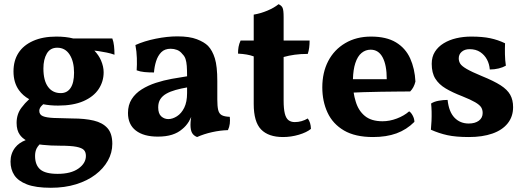

<svg xmlns="http://www.w3.org/2000/svg" viewBox="-20 -640 2484 909"><path d="M167 43.9Q157.7 54.2 153.3 63Q146 78.1 146 98.1Q146 141.1 170.4 162.1Q194.8 183.1 252.9 183.1Q315.9 183.1 351.3 158Q386.7 132.8 386.7 98.1Q386.7 80.1 377.2 70.1Q367.7 60.1 341.3 54.9Q314.9 49.8 263.7 49.8Q219.7 49.8 183.1 45.9Q174.8 44.9 167 43.9ZM267.6 -199.2Q297.9 -199.2 314.2 -223.6Q330.6 -248 330.6 -295.9Q330.6 -349.1 309.6 -381.6Q288.6 -414.1 251 -414.1Q217.8 -414.1 201.7 -386.5Q185.5 -358.9 185.5 -315.9Q185.5 -258.8 207.3 -229Q229 -199.2 267.6 -199.2ZM184.6 -146.5Q179.2 -141.6 174.8 -136.7Q166 -126 166 -115.2Q166 -97.2 182.9 -90.1Q199.7 -83 234.9 -81.5Q270 -80.1 322.8 -79.1Q381.8 -79.1 423.8 -69.1Q465.8 -59.1 488.8 -33.4Q511.7 -7.8 511.7 41Q511.7 83 490.7 120.6Q469.7 158.2 431.6 187Q393.6 215.8 340.1 232.4Q286.6 249 220.7 249Q148.9 249 107.4 232.9Q65.9 216.8 47.9 189.5Q29.8 162.1 29.8 125Q29.8 86.9 51.8 58.6Q69.8 35.6 101.6 23.4Q85 13.2 74.2 -1.5Q58.6 -22.9 58.6 -58.1Q58.6 -99.1 81.1 -129.4Q97.7 -151.9 118.2 -170.4Q88.4 -187 69.8 -212.9Q43.9 -249 43.9 -301.8Q43.9 -353 67.4 -389.4Q90.8 -425.8 136.7 -446.3Q182.6 -466.8 246.6 -466.8Q291.5 -466.8 326.2 -458H511.7Q517.6 -442.9 519.8 -422.9Q522 -402.8 522 -380.9Q504.9 -387.2 485.4 -391.1Q465.8 -395 447.3 -397.9Q436.5 -399.4 426.8 -400.4Q447.3 -378.9 458 -354.5Q470.7 -325.2 470.7 -297.9Q470.7 -253.9 446.8 -218Q422.9 -182.1 374.8 -161.1Q326.7 -140.1 254.9 -140.1Q216.8 -140.1 184.6 -146.5Z M776.9 -76.2Q796.9 -76.2 817.9 -89.6Q838.9 -103 852.3 -130.1Q865.7 -157.2 865.7 -199.2V-226.1Q836.9 -221.2 811.5 -214.1Q786.1 -207 767.6 -196.5Q749 -186 739 -170.4Q729 -154.8 729 -131.8Q729 -102.1 743.4 -89.1Q757.8 -76.2 776.9 -76.2ZM885.3 -86.4Q879.9 -75.2 874 -64.5Q860.8 -43 842.8 -28.8Q822.8 -11.2 794.4 -2.2Q766.1 6.8 727.1 6.8Q660.2 6.8 623 -22Q585.9 -50.8 585.9 -105Q585.9 -143.1 603.5 -170.7Q621.1 -198.2 651.1 -217Q681.2 -235.8 718 -247.8Q754.9 -259.8 793.5 -266.8Q832 -273.9 865.7 -278.8Q865.7 -308.1 864.3 -327.6Q862.8 -347.2 858.4 -360.6Q854 -374 843.8 -383.8Q833 -397.9 818.4 -403.6Q803.7 -409.2 788.1 -409.2Q759.8 -409.2 743.4 -392.6Q727.1 -376 719 -350.1Q710.9 -324.2 709 -296.9Q685.1 -296.9 664.1 -298.8Q643.1 -300.8 627 -307.1Q628.9 -334 627.9 -365Q627 -396 621.1 -426.8Q663.1 -445.8 717.5 -456.8Q772 -467.8 819.8 -467.8Q877 -467.8 911.9 -454.3Q946.8 -440.9 964.8 -422.9Q985.8 -400.9 997.3 -363.5Q1008.8 -326.2 1008.8 -255.9V-168.9Q1008.8 -137.2 1012.9 -119.6Q1017.1 -102.1 1029.5 -95Q1042 -87.9 1067.9 -86.9Q1069.8 -70.8 1067.9 -54.4Q1065.9 -38.1 1059.1 -23.9Q1022.9 -22.9 984.4 -14.4Q945.8 -5.9 913.1 8.8Q896 2 888.9 -11.5Q881.8 -24.9 881.8 -48.8Q881.8 -61 883.8 -77.6Q884.3 -82 885.3 -86.4Z M1319.8 8.8Q1251 8.8 1216.1 -27.1Q1181.2 -63 1181.2 -147.9V-373Q1165 -378.9 1147.9 -381.8Q1130.9 -384.8 1106.9 -386.2Q1106.9 -403.8 1109.4 -418Q1111.8 -432.1 1119.1 -448.2H1181.2V-570.8Q1213.9 -576.2 1245.8 -589.6Q1277.8 -603 1298.8 -620.1Q1313 -613.8 1317.9 -602.8Q1322.8 -591.8 1322.8 -559.1V-448.2H1445.8Q1445.8 -430.2 1443.8 -414.6Q1441.9 -398.9 1437 -384.8Q1402.8 -384.8 1375 -380.9Q1347.2 -377 1322.8 -370.1V-164.1Q1322.8 -125 1328.4 -102.5Q1334 -80.1 1345.9 -71Q1357.9 -62 1375 -62Q1392.1 -62 1407.5 -66.4Q1422.9 -70.8 1437 -79.1Q1451.2 -61 1452.1 -29.8Q1432.1 -13.2 1395 -2.2Q1357.9 8.8 1319.8 8.8Z M1650.9 -265.1H1811Q1811 -332 1791.5 -368.4Q1772 -404.8 1734.9 -404.8Q1710.9 -404.8 1691.9 -389.4Q1672.9 -374 1662.1 -340.8Q1652.3 -311 1650.9 -265.1ZM1654.3 -201.7Q1657.7 -179.7 1664.1 -159.2Q1676.8 -116.2 1707.3 -91.1Q1737.8 -65.9 1791 -65.9Q1824.7 -65.9 1858.9 -78.9Q1893.1 -91.8 1917 -112.8Q1925.8 -107.9 1933.8 -93Q1941.9 -78.1 1941.9 -63Q1904.8 -25.9 1856.9 -8.5Q1809.1 8.8 1746.1 8.8Q1661.6 8.8 1608.6 -22.2Q1555.7 -53.2 1530.8 -106.7Q1505.9 -160.2 1505.9 -226.1Q1505.9 -296.9 1533.9 -350.8Q1562 -404.8 1614.5 -435.8Q1667 -466.8 1736.8 -466.8Q1809.1 -466.8 1854.5 -439.5Q1899.9 -412.1 1921.9 -363.5Q1943.8 -314.9 1946.8 -253.9Q1939.9 -225.1 1921.9 -207Q1897 -207 1860.8 -206.5Q1824.7 -206.1 1783.2 -205.6Q1741.7 -205.1 1699.2 -203.6Q1676.3 -202.6 1654.3 -201.7Z M2371.1 -435.1Q2370.1 -410.2 2370.6 -382.6Q2371.1 -355 2375 -329.1Q2360.8 -320.8 2340.8 -315.9Q2320.8 -311 2298.8 -311Q2296.9 -336.9 2285.4 -358.4Q2273.9 -379.9 2253.4 -393.6Q2232.9 -407.2 2203.1 -407.2Q2180.2 -407.2 2166 -395Q2151.9 -382.8 2151.9 -363.8Q2151.9 -350.1 2158.9 -338.6Q2166 -327.1 2189.5 -313.5Q2212.9 -299.8 2261.2 -279.8Q2317.9 -256.8 2349.9 -236.3Q2381.8 -215.8 2395.5 -191.4Q2409.2 -167 2409.2 -132.8Q2409.2 -87.9 2383.5 -55.9Q2357.9 -23.9 2311 -7.6Q2264.2 8.8 2200.2 8.8Q2138.2 8.8 2098.1 0Q2058.1 -8.8 2020 -25.9Q2022 -44.9 2022.9 -67.4Q2023.9 -89.8 2023.4 -111.8Q2022.9 -133.8 2021 -149.9Q2035.2 -159.2 2057.1 -163.1Q2079.1 -167 2099.1 -167Q2105 -110.8 2131.6 -83Q2158.2 -55.2 2199.2 -55.2Q2229 -55.2 2247.1 -68.6Q2265.1 -82 2265.1 -105Q2265.1 -121.1 2257.6 -132.6Q2250 -144 2229.5 -156Q2209 -168 2168.9 -184.1Q2122.1 -202.1 2090.1 -221.2Q2058.1 -240.2 2041 -267.6Q2023.9 -294.9 2023.9 -337.9Q2023.9 -371.1 2039.1 -395Q2054.2 -418.9 2080.6 -435.1Q2106.9 -451.2 2140.4 -459Q2173.8 -466.8 2210.9 -466.8Q2264.2 -466.8 2301 -459Q2337.9 -451.2 2371.1 -435.1Z"/></svg>

Font: Abu Sayed
Style: Regular
Weight: 400
Designer: Jayed Ahsan Saad
Foundry: Codepotro
Version: Codepotro Abu Sayed;Version 0.800